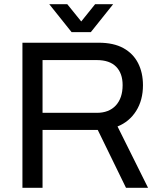

<svg xmlns="http://www.w3.org/2000/svg" viewBox="-20 -888 767 908"><path d="M86.1 0V-686H446.6Q517.1 -686 563.5 -660.5Q609.8 -634.9 632.9 -589.7Q656.1 -544.4 656.1 -484.9Q656.1 -414.3 623.8 -363.2Q591.5 -312.2 535.8 -289.9L680.1 0H575.8L442.4 -273.4H181.2V0ZM181.2 -354.4H437.6Q495.4 -354.4 527.7 -389.3Q559.9 -424.3 559.9 -485.4Q559.9 -541.3 529.1 -572.6Q498.2 -603.9 437.6 -603.9H181.2ZM213.1 -868H298.3L386.1 -759.4L342 -758.9L429.7 -868H515L409.5 -736H318.6Z"/></svg>

Font: Archivo Variable SemiBold
Style: Regular
Weight: 600
Designer: Hector Gatti
Foundry: Omnibus-Type
Version: Version 2.001